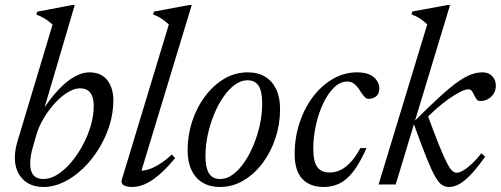

<svg xmlns="http://www.w3.org/2000/svg" viewBox="-20 -733 1990 763"><path d="M112 -153Q105.5 -132.5 102.8 -114.5Q100 -96.5 100 -82.5Q100 -52 113.2 -36.8Q126.5 -21.5 152.5 -21.5Q180 -21.5 208.2 -39.2Q236.5 -57 262.2 -87.2Q288 -117.5 308.5 -155.5Q329 -193.5 340.8 -234Q352.5 -274.5 352.5 -313Q352.5 -346.5 339 -364.2Q325.5 -382 298 -382Q279.5 -382 258.5 -371.2Q237.5 -360.5 217 -341.8Q196.5 -323 178.2 -299.2Q160 -275.5 146 -249.2Q132 -223 124.5 -197ZM189 -635.5Q179.5 -644 170.2 -650.8Q161 -657.5 150 -663.5Q139 -669.5 124.5 -675L128 -686.5L266.5 -713H277L144.5 -263L139.5 -279.5Q176 -337.5 210 -374Q244 -410.5 275.5 -428Q307 -445.5 334.5 -445.5Q382 -445.5 406.2 -414.5Q430.5 -383.5 430.5 -334.5Q430.5 -284 414.8 -234Q399 -184 371.5 -140Q344 -96 308.5 -62.2Q273 -28.5 233.2 -9.2Q193.5 10 153.5 10Q100 10 69.5 -22Q39 -54 39 -107Q39 -122 41.8 -138.2Q44.5 -154.5 49.5 -171.5Z M651 -636Q642 -644 633 -651Q624 -658 613.5 -664Q603 -670 588.5 -675.5L592 -687L731.5 -713H742L538 -41L531.5 -55.5Q547 -53 568.2 -59.2Q589.5 -65.5 613.8 -80.8Q638 -96 663 -119L676 -104.5Q640 -61.5 609.8 -36.2Q579.5 -11 554.2 -0.5Q529 10 506.5 10Q482.5 10 471 2.8Q459.5 -4.5 464.5 -20.5Z M964.5 -445.5Q1005 -445.5 1033.5 -428.2Q1062 -411 1077.5 -378.5Q1093 -346 1093 -299.5Q1093 -240 1074.8 -184.5Q1056.5 -129 1023.8 -85.2Q991 -41.5 947.8 -15.8Q904.5 10 854 10Q814 10 785.2 -7.2Q756.5 -24.5 741 -57.2Q725.5 -90 725.5 -136Q725.5 -196 743.8 -251.2Q762 -306.5 794.8 -350.2Q827.5 -394 870.8 -419.8Q914 -445.5 964.5 -445.5ZM855 -21.5Q881 -21.5 905.5 -39.5Q930 -57.5 951 -88.2Q972 -119 988 -157.8Q1004 -196.5 1013 -239Q1022 -281.5 1022 -322Q1022 -369 1008 -391.5Q994 -414 963.5 -414Q937.5 -414 913 -396Q888.5 -378 867.5 -347.5Q846.5 -317 830.5 -278Q814.5 -239 805.5 -196.5Q796.5 -154 796.5 -113.5Q796.5 -67 810.5 -44.2Q824.5 -21.5 855 -21.5Z M1360.5 -409Q1331.5 -409 1306.8 -384.5Q1282 -360 1263.5 -320.2Q1245 -280.5 1235 -233.8Q1225 -187 1225 -142.5Q1225 -90.5 1241 -69Q1257 -47.5 1289.5 -47.5Q1311 -47.5 1331.2 -56.5Q1351.5 -65.5 1372 -86.8Q1392.5 -108 1412 -144.5H1436.5Q1410 -85 1383.8 -51.2Q1357.5 -17.5 1329 -3.8Q1300.5 10 1266.5 10Q1211.5 10 1181.2 -22.2Q1151 -54.5 1151 -120.5Q1151 -187 1170.8 -246Q1190.5 -305 1224.8 -349.8Q1259 -394.5 1304 -420Q1349 -445.5 1398.5 -445.5Q1443.5 -445.5 1465.5 -426.2Q1487.5 -407 1487.5 -381.5Q1487.5 -361.5 1475.8 -351Q1464 -340.5 1445 -340Q1436 -339.5 1427 -350Q1418 -360.5 1409 -375Q1400.5 -389 1388.5 -399Q1376.5 -409 1360.5 -409Z M1768.5 -713 1552.5 0H1484.5L1678 -636.5Q1669 -644.5 1660 -651.5Q1651 -658.5 1640.2 -664.5Q1629.5 -670.5 1615 -676L1619 -687.5L1758.5 -713ZM1623.5 -243 1626 -250.5Q1686 -310.5 1728 -348.8Q1770 -387 1799.8 -408Q1829.5 -429 1852.8 -437.2Q1876 -445.5 1897.5 -445.5Q1922.5 -445.5 1936.5 -430Q1950.5 -414.5 1950.5 -393Q1950.5 -375 1942 -361.2Q1933.5 -347.5 1919.5 -339.5Q1905.5 -331.5 1888 -331.5Q1880 -331.5 1875 -337.2Q1870 -343 1864 -355.5Q1858.5 -368.5 1853.5 -373.2Q1848.5 -378 1841 -378Q1829.5 -378 1809.2 -368Q1789 -358 1764 -340.5Q1739 -323 1712.8 -299.8Q1686.5 -276.5 1662.5 -250L1678 -279Q1707 -200 1726 -153.2Q1745 -106.5 1757 -83.8Q1769 -61 1777.8 -53.8Q1786.5 -46.5 1795 -46.5Q1805.5 -46.5 1821.2 -55.8Q1837 -65 1855.5 -82.2Q1874 -99.5 1893 -124L1908 -110.5Q1876 -65.5 1851 -39.2Q1826 -13 1805.2 -1.5Q1784.5 10 1764.5 10Q1749 10 1736.5 2Q1724 -6 1709.5 -31Q1695 -56 1674.8 -106.5Q1654.5 -157 1623.5 -243Z"/></svg>

Font: Newsreader 24pt
Style: Italic
Weight: 400
Italic angle: -17°
Designer: Hugues Gentile
Foundry: Production Type
Version: Version 1.003